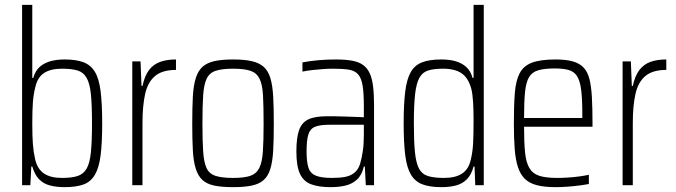

<svg xmlns="http://www.w3.org/2000/svg" viewBox="-20 -763 2784 791"><path d="M246 8Q212 8 185.5 1Q159 -6 141 -24.5Q123 -43 113 -77H109L105 0H71V-743H113V-442H117Q125 -470 142 -486Q159 -502 185 -510Q211 -518 246 -518Q294 -518 324 -506.5Q354 -495 371 -467Q388 -439 394.5 -387Q401 -335 401 -255Q401 -174 394.5 -123Q388 -72 371 -43Q354 -14 324 -3Q294 8 246 8ZM235 -30Q276 -30 300 -38Q324 -46 337 -68.5Q350 -91 354.5 -136Q359 -181 359 -255Q359 -330 354.5 -374.5Q350 -419 337 -442Q324 -465 300 -472.5Q276 -480 235 -480Q189 -480 162 -462.5Q135 -445 126 -406Q118 -376 115.5 -342Q113 -308 113 -255Q113 -202 115.5 -169Q118 -136 125 -106Q134 -67 161 -48.5Q188 -30 235 -30Z M525 0V-510H559L563 -409H567Q576 -451 594 -474.5Q612 -498 639.5 -508Q667 -518 705 -518V-475Q649 -475 619 -450Q589 -425 578 -376Q567 -327 567 -256V0Z M941 8Q893 8 862.5 1.5Q832 -5 814 -21.5Q796 -38 786.5 -68Q777 -98 774.5 -143.5Q772 -189 772 -254Q772 -319 774.5 -365Q777 -411 786.5 -441Q796 -471 814 -487.5Q832 -504 862.5 -511Q893 -518 941 -518Q987 -518 1017.5 -511Q1048 -504 1066.5 -487.5Q1085 -471 1094 -441Q1103 -411 1105.5 -365Q1108 -319 1108 -254Q1108 -189 1105.5 -143.5Q1103 -98 1094 -68Q1085 -38 1066.5 -21.5Q1048 -5 1017.5 1.5Q987 8 941 8ZM940 -30Q986 -30 1011 -38.5Q1036 -47 1048 -70.5Q1060 -94 1063 -138.5Q1066 -183 1066 -254Q1066 -326 1063.5 -370.5Q1061 -415 1049 -439Q1037 -463 1011.5 -471.5Q986 -480 940 -480Q895 -480 869 -471.5Q843 -463 831.5 -439Q820 -415 817 -370.5Q814 -326 814 -254Q814 -183 817 -138.5Q820 -94 831 -70.5Q842 -47 868 -38.5Q894 -30 940 -30Z M1342 8Q1294 8 1262.5 -3.5Q1231 -15 1216 -46.5Q1201 -78 1201 -139Q1201 -195 1212 -226.5Q1223 -258 1250 -271Q1277 -284 1326 -284Q1339 -284 1357.5 -284Q1376 -284 1398 -283Q1420 -282 1441 -281.5Q1462 -281 1479 -280V-324Q1479 -378 1474 -409.5Q1469 -441 1455.5 -456.5Q1442 -472 1417 -476Q1392 -480 1352 -480Q1335 -480 1312 -478.5Q1289 -477 1267 -474.5Q1245 -472 1226 -468V-506Q1258 -512 1292 -515Q1326 -518 1363 -518Q1403 -518 1430.5 -513Q1458 -508 1475.5 -495.5Q1493 -483 1503 -461.5Q1513 -440 1517 -407Q1521 -374 1521 -329V0H1487L1483 -77H1479Q1471 -42 1451 -23.5Q1431 -5 1403.5 1.5Q1376 8 1342 8ZM1347 -30Q1378 -30 1400.5 -34Q1423 -38 1439 -50.5Q1455 -63 1463 -86Q1471 -114 1475 -142.5Q1479 -171 1479 -209V-249H1336Q1299 -249 1278.5 -241Q1258 -233 1250.5 -209.5Q1243 -186 1243 -139Q1243 -95 1251 -71.5Q1259 -48 1282 -39Q1305 -30 1347 -30Z M1798 8Q1751 8 1720.5 -3.5Q1690 -15 1673 -43.5Q1656 -72 1649.5 -123.5Q1643 -175 1643 -255Q1643 -335 1649.5 -386.5Q1656 -438 1672.5 -466.5Q1689 -495 1719.5 -506.5Q1750 -518 1798 -518Q1834 -518 1859.5 -510Q1885 -502 1902 -486Q1919 -470 1927 -442H1931V-743H1973V0H1938L1935 -77H1931Q1922 -43 1903.5 -24.5Q1885 -6 1859 1Q1833 8 1798 8ZM1809 -30Q1856 -30 1883 -47.5Q1910 -65 1919 -103Q1927 -135 1929 -170.5Q1931 -206 1931 -268Q1931 -310 1929 -342.5Q1927 -375 1922 -396Q1910 -441 1882.5 -460.5Q1855 -480 1805 -480Q1767 -480 1743.5 -472.5Q1720 -465 1707.5 -442Q1695 -419 1690 -374Q1685 -329 1685 -255Q1685 -181 1689.5 -136Q1694 -91 1706.5 -68Q1719 -45 1744 -37.5Q1769 -30 1809 -30Z M2269 8Q2223 8 2192 0Q2161 -8 2142.5 -26Q2124 -44 2114 -74Q2104 -104 2100.5 -148.5Q2097 -193 2097 -254Q2097 -329 2101 -380Q2105 -431 2121 -461.5Q2137 -492 2172 -505Q2207 -518 2269 -518Q2312 -518 2340 -510Q2368 -502 2384.5 -484.5Q2401 -467 2408.5 -437Q2416 -407 2418.5 -362Q2421 -317 2421 -256V-241H2139Q2139 -177 2143 -136Q2147 -95 2160.5 -71.5Q2174 -48 2201 -39Q2228 -30 2275 -30Q2296 -30 2319.5 -31.5Q2343 -33 2365.5 -36Q2388 -39 2406 -43V-5Q2391 -2 2368 1Q2345 4 2319.5 6Q2294 8 2269 8ZM2379 -257V-295Q2379 -358 2374 -395Q2369 -432 2356.5 -450.5Q2344 -469 2321.5 -475Q2299 -481 2266 -481Q2223 -481 2197.5 -473.5Q2172 -466 2159.5 -445Q2147 -424 2143 -383.5Q2139 -343 2139 -277H2398Z M2545 0V-510H2579L2583 -409H2587Q2596 -451 2614 -474.5Q2632 -498 2659.5 -508Q2687 -518 2725 -518V-475Q2669 -475 2639 -450Q2609 -425 2598 -376Q2587 -327 2587 -256V0Z"/></svg>

Font: Saira Condensed ExtraLight
Style: Regular
Weight: 250
Width: 3
Designer: Hector Gatti with collaboration of the Omnibus-Type team
Foundry: Omnibus-Type
Version: Version 1.101